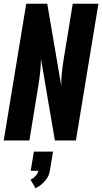

<svg xmlns="http://www.w3.org/2000/svg" viewBox="-20 -755 549 1032"><path d="M0 0 121 -735H234L309 -295Q309 -331 313 -367.5Q317 -404 323 -441L371 -735H509L388 0H275L200 -440Q200 -404 196 -367.5Q192 -331 186 -294L138 0ZM171 257 144 211Q159 204 171 191Q183 178 186 163H145L162 60H265L248 163Q246 178 239 192Q232 206 221.5 218Q211 230 198 240Q185 250 171 257Z"/></svg>

Font: Iosevka SS04 Heavy
Style: Italic
Weight: 900
Italic angle: -9°
Monospace: yes
Designer: Belleve Invis
Foundry: Belleve Invis
Version: Version 19.0.0; ttfautohint (v1.8.4)